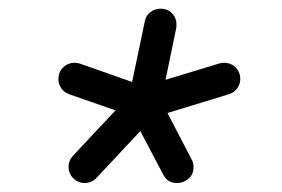

<svg xmlns="http://www.w3.org/2000/svg" viewBox="-20 -527 640 435"><path d="M414.1 -166Q418.5 -158.2 418.5 -148.4Q418.5 -126.5 398.9 -116.7Q390.6 -112.3 381.3 -112.3Q359.4 -112.3 349.6 -131.8L297.9 -230L198.7 -124Q187.5 -112.3 171.9 -112.3Q157.7 -112.3 147 -122.1Q135.3 -133.3 135.3 -148.9Q135.3 -163.1 145 -173.8L241.7 -276.9L136.7 -313.5Q125.5 -317.4 118.9 -326.9Q112.3 -336.4 112.3 -348.1Q112.3 -355 114.3 -360.4Q118.2 -371.6 127.7 -378.2Q137.2 -384.8 148.9 -384.8Q155.8 -384.8 161.1 -382.8L279.3 -341.3L308.1 -478.5Q310.5 -491.7 320.6 -499.5Q330.6 -507.3 343.8 -507.3Q348.6 -507.3 351.1 -506.8Q364.3 -504.4 372.1 -494.4Q379.9 -484.4 379.9 -471.2Q379.9 -466.3 379.4 -463.9L355 -346.2L477.1 -383.3Q481.9 -384.8 487.8 -384.8Q500 -384.8 509.8 -377.7Q519.5 -370.6 522.9 -358.9Q524.4 -353.5 524.4 -348.1Q524.4 -336.4 517.3 -326.7Q510.3 -316.9 498.5 -313.5L359.4 -271Z"/></svg>

Font: Anka/Coder
Style: Italic
Weight: 400
Italic angle: -12°
Monospace: yes
Version: Version 001.100